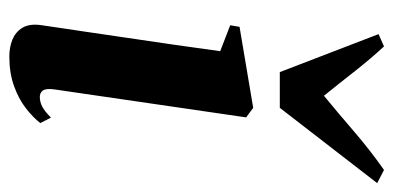

<svg xmlns="http://www.w3.org/2000/svg" viewBox="-241 -611 864 422"><g transform="rotate(90 191.0 -400.0)"><path d="M104 11.5Q84 11.5 67.2 4.8Q50.5 -2 41.2 -17Q32 -32 35 -56.5Q36 -65.5 40.2 -92.2Q44.5 -119 50.2 -159.2Q56 -199.5 63.2 -247.8Q70.5 -296 78 -348.5Q85.5 -401 92.5 -452L35.5 -474L39 -494.5L217 -524.5L238 -509L176.5 -87.5Q174 -69 179 -62.2Q184 -55.5 193 -55.5Q204 -55.5 214.2 -60.8Q224.5 -66 238.5 -80L250.5 -56.5Q238 -40.5 217.8 -24.8Q197.5 -9 169 1.2Q140.5 11.5 104 11.5ZM138.5 -583 55 -800 82 -812Q108.5 -783.5 135.8 -748.8Q163 -714 190.5 -680Q230.5 -713 270 -747Q309.5 -781 353.5 -812L382.5 -797L217 -583Z"/></g></svg>

Font: Merriweather 120pt
Style: Bold Italic
Weight: 700
Italic angle: -7.8°
Version: Version 2.101